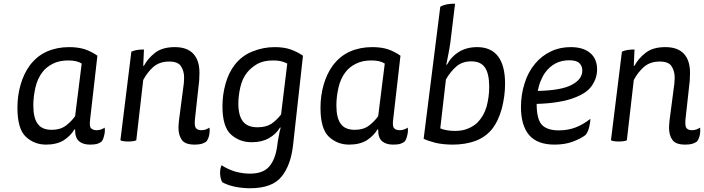

<svg xmlns="http://www.w3.org/2000/svg" viewBox="-20 -754 3766 1027"><path d="M501 -456.1Q470.7 -477.5 434.6 -490.2Q398.4 -502 349.6 -502Q285.2 -502 231.4 -478.5Q177.7 -455.1 138.7 -403.3Q106.4 -358.4 89.8 -299.8Q73.2 -242.2 73.2 -177.7Q73.2 -64.5 118.2 -22.5Q163.1 19.5 226.6 19.5Q283.2 19.5 321.3 -3.9Q358.4 -28.3 377.9 -61.5Q378.9 -61.5 381.8 -61.5Q380.9 -16.6 403.3 2Q424.8 19.5 460.9 19.5Q482.4 19.5 496.1 16.6Q510.7 12.7 522.5 3.9Q532.2 -6.8 537.1 -29.3Q541 -43.9 541 -56.6Q541 -64.5 540 -71.3Q531.2 -65.4 520.5 -61.5Q510.7 -57.6 497.1 -57.6Q477.5 -57.6 467.8 -67.4Q457 -76.2 461.9 -114.3Q474.6 -227.5 501 -456.1ZM381.8 -132.8Q360.4 -102.5 331.1 -81.1Q301.8 -59.6 256.8 -59.6Q204.1 -59.6 181.6 -91.8Q158.2 -123 158.2 -190.4Q158.2 -234.4 168.9 -283.2Q179.7 -333 207 -368.2Q227.5 -395.5 262.7 -413.1Q296.9 -430.7 345.7 -430.7Q368.2 -430.7 385.7 -426.8Q403.3 -422.9 417 -414.1Q405.3 -320.3 381.8 -132.8Z M624 -3.9Q629.9 0 639.6 1Q649.4 2.9 666 2.9Q682.6 2.9 692.4 1Q703.1 0 709 -3.9Q721.7 -111.3 746.1 -326.2Q768.6 -368.2 800.8 -396.5Q834 -424.8 884.8 -424.8Q932.6 -424.8 948.2 -399.4Q964.8 -374 964.8 -338.9Q964.8 -328.1 963.9 -319.3Q963.9 -309.6 961.9 -297.9Q954.1 -235.4 937.5 -111.3Q936.5 -100.6 935.5 -89.8Q934.6 -80.1 934.6 -71.3Q934.6 -30.3 953.1 -4.9Q970.7 19.5 1021.5 19.5Q1043 19.5 1057.6 15.6Q1071.3 11.7 1083 3.9Q1092.8 -6.8 1098.6 -29.3Q1101.6 -43.9 1101.6 -56.6Q1101.6 -64.5 1100.6 -71.3Q1090.8 -65.4 1081.1 -61.5Q1071.3 -57.6 1055.7 -57.6Q1038.1 -57.6 1028.3 -68.4Q1019.5 -78.1 1022.5 -114.3Q1030.3 -179.7 1043.9 -309.6Q1045.9 -322.3 1045.9 -335.9Q1046.9 -349.6 1046.9 -364.3Q1046.9 -431.6 1013.7 -466.8Q980.5 -502 915 -502Q848.6 -502 809.6 -471.7Q770.5 -441.4 750 -402.3Q749 -402.3 746.1 -402.3Q747.1 -423.8 750 -489.3Q728.5 -489.3 710.9 -486.3Q694.3 -483.4 682.6 -477.5Q663.1 -320.3 624 -3.9Z M1481.4 -71.3Q1475.6 -52.7 1470.7 -23.4Q1464.8 5.9 1462.9 25.4Q1453.1 98.6 1419.9 136.7Q1387.7 174.8 1316.4 174.8Q1279.3 174.8 1239.3 164.1Q1200.2 152.3 1165 129.9Q1157.2 146.5 1157.2 170.9Q1157.2 172.9 1157.2 174.8Q1158.2 201.2 1168.9 220.7Q1199.2 237.3 1238.3 245.1Q1278.3 252.9 1317.4 252.9Q1436.5 252.9 1486.3 190.4Q1536.1 128.9 1547.9 19.5Q1565.4 -138.7 1600.6 -456.1Q1570.3 -476.6 1535.2 -489.3Q1499 -502 1449.2 -502Q1387.7 -502 1330.1 -478.5Q1273.4 -456.1 1235.4 -407.2Q1203.1 -365.2 1186.5 -306.6Q1169.9 -247.1 1169.9 -185.5Q1169.9 -75.2 1215.8 -34.2Q1261.7 6.8 1326.2 6.8Q1379.9 6.8 1418 -14.6Q1456.1 -36.1 1477.5 -71.3Q1478.5 -71.3 1481.4 -71.3ZM1483.4 -141.6Q1460 -111.3 1431.6 -91.8Q1402.3 -73.2 1357.4 -73.2Q1304.7 -73.2 1280.3 -103.5Q1254.9 -134.8 1254.9 -200.2Q1254.9 -241.2 1265.6 -288.1Q1276.4 -335 1302.7 -367.2Q1325.2 -394.5 1358.4 -413.1Q1391.6 -430.7 1440.4 -430.7Q1463.9 -430.7 1482.4 -426.8Q1501 -421.9 1516.6 -414.1Q1505.9 -323.2 1483.4 -141.6Z M2122.1 -456.1Q2091.8 -477.5 2055.7 -490.2Q2019.5 -502 1970.7 -502Q1906.2 -502 1852.5 -478.5Q1798.8 -455.1 1759.8 -403.3Q1727.5 -358.4 1710.9 -299.8Q1694.3 -242.2 1694.3 -177.7Q1694.3 -64.5 1739.3 -22.5Q1784.2 19.5 1847.7 19.5Q1904.3 19.5 1942.4 -3.9Q1979.5 -28.3 1999 -61.5Q2000 -61.5 2002.9 -61.5Q2002 -16.6 2024.4 2Q2045.9 19.5 2082 19.5Q2103.5 19.5 2117.2 16.6Q2131.8 12.7 2143.6 3.9Q2153.3 -6.8 2158.2 -29.3Q2162.1 -43.9 2162.1 -56.6Q2162.1 -64.5 2161.1 -71.3Q2152.3 -65.4 2141.6 -61.5Q2131.8 -57.6 2118.2 -57.6Q2098.6 -57.6 2088.9 -67.4Q2078.1 -76.2 2083 -114.3Q2095.7 -227.5 2122.1 -456.1ZM2002.9 -132.8Q1981.4 -102.5 1952.1 -81.1Q1922.9 -59.6 1877.9 -59.6Q1825.2 -59.6 1802.7 -91.8Q1779.3 -123 1779.3 -190.4Q1779.3 -234.4 1790 -283.2Q1800.8 -333 1828.1 -368.2Q1848.6 -395.5 1883.8 -413.1Q1918 -430.7 1966.8 -430.7Q1989.3 -430.7 2006.8 -426.8Q2024.4 -422.9 2038.1 -414.1Q2026.4 -320.3 2002.9 -132.8Z M2246.1 -11.7Q2267.6 -1 2308.6 9.8Q2350.6 19.5 2402.3 19.5Q2467.8 19.5 2522.5 0Q2576.2 -20.5 2610.4 -61.5Q2645.5 -105.5 2664.1 -172.9Q2681.6 -240.2 2681.6 -306.6Q2681.6 -402.3 2644.5 -452.1Q2606.4 -502 2532.2 -502Q2476.6 -502 2434.6 -476.6Q2393.6 -451.2 2371.1 -408.2Q2370.1 -408.2 2367.2 -408.2Q2375 -445.3 2381.8 -482.4Q2388.7 -518.6 2393.6 -564.5Q2400.4 -621.1 2414.1 -734.4Q2388.7 -734.4 2369.1 -730.5Q2349.6 -726.6 2335 -717.8Q2305.7 -482.4 2246.1 -11.7ZM2365.2 -329.1Q2388.7 -370.1 2420.9 -398.4Q2452.1 -425.8 2501 -425.8Q2551.8 -425.8 2574.2 -392.6Q2596.7 -359.4 2596.7 -289.1Q2596.7 -236.3 2583 -184.6Q2568.4 -133.8 2534.2 -98.6Q2512.7 -78.1 2483.4 -66.4Q2454.1 -53.7 2414.1 -53.7Q2390.6 -53.7 2369.1 -57.6Q2347.7 -61.5 2335 -67.4Q2344.7 -154.3 2365.2 -329.1Z M3173.8 -381.8Q3173.8 -439.5 3136.7 -470.7Q3099.6 -502 3032.2 -502Q2973.6 -502 2925.8 -478.5Q2877 -455.1 2842.8 -414.1Q2804.7 -369.1 2786.1 -308.6Q2766.6 -248 2766.6 -181.6Q2766.6 -83 2810.5 -31.2Q2854.5 19.5 2946.3 19.5Q3002.9 19.5 3045.9 2.9Q3088.9 -13.7 3112.3 -32.2Q3124 -45.9 3130.9 -71.3Q3137.7 -97.7 3137.7 -118.2Q3099.6 -87.9 3058.6 -72.3Q3017.6 -56.6 2968.8 -56.6Q2906.2 -56.6 2877.9 -86.9Q2850.6 -117.2 2850.6 -198.2Q2917 -200.2 2966.8 -209Q3016.6 -216.8 3052.7 -231.4Q3121.1 -256.8 3147.5 -297.9Q3173.8 -337.9 3173.8 -381.8ZM2856.4 -267.6Q2862.3 -298.8 2873 -323.2Q2882.8 -347.7 2896.5 -366.2Q2919.9 -398.4 2952.1 -415Q2984.4 -431.6 3024.4 -431.6Q3064.5 -431.6 3079.1 -416Q3094.7 -401.4 3094.7 -377Q3094.7 -330.1 3039.1 -300.8Q2984.4 -270.5 2856.4 -267.6Z M3248 -3.9Q3253.9 0 3263.7 1Q3273.4 2.9 3290 2.9Q3306.6 2.9 3316.4 1Q3327.1 0 3333 -3.9Q3345.7 -111.3 3370.1 -326.2Q3392.6 -368.2 3424.8 -396.5Q3458 -424.8 3508.8 -424.8Q3556.6 -424.8 3572.3 -399.4Q3588.9 -374 3588.9 -338.9Q3588.9 -328.1 3587.9 -319.3Q3587.9 -309.6 3585.9 -297.9Q3578.1 -235.4 3561.5 -111.3Q3560.5 -100.6 3559.6 -89.8Q3558.6 -80.1 3558.6 -71.3Q3558.6 -30.3 3577.1 -4.9Q3594.7 19.5 3645.5 19.5Q3667 19.5 3681.6 15.6Q3695.3 11.7 3707 3.9Q3716.8 -6.8 3722.7 -29.3Q3725.6 -43.9 3725.6 -56.6Q3725.6 -64.5 3724.6 -71.3Q3714.8 -65.4 3705.1 -61.5Q3695.3 -57.6 3679.7 -57.6Q3662.1 -57.6 3652.3 -68.4Q3643.6 -78.1 3646.5 -114.3Q3654.3 -179.7 3668 -309.6Q3669.9 -322.3 3669.9 -335.9Q3670.9 -349.6 3670.9 -364.3Q3670.9 -431.6 3637.7 -466.8Q3604.5 -502 3539.1 -502Q3472.7 -502 3433.6 -471.7Q3394.5 -441.4 3374 -402.3Q3373 -402.3 3370.1 -402.3Q3371.1 -423.8 3374 -489.3Q3352.5 -489.3 3335 -486.3Q3318.4 -483.4 3306.6 -477.5Q3287.1 -320.3 3248 -3.9Z"/></svg>

Font: cl
Style: Italic
Weight: 400
Designer: Mitja Miklavcic
Version: Version 7.504; 2011; Build 1022